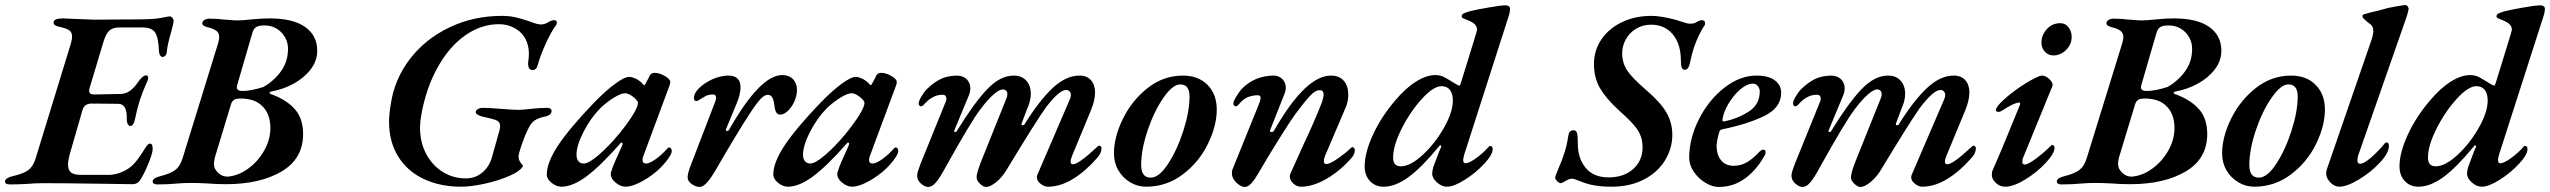

<svg xmlns="http://www.w3.org/2000/svg" viewBox="-67 -727 10120 762"><path d="M-47 -7Q-47 -14 -38.5 -19.5Q-30 -25 -16 -28Q27 -38 45.5 -52Q64 -66 74 -97L213 -550Q219 -570 219 -582Q219 -599 207.5 -607Q196 -615 167 -621Q143 -626 146 -640Q148 -654 184 -654L228 -652Q303 -649 307 -649L471 -650Q544 -650 573 -656Q602 -662 607 -662Q612 -662 617 -656.5Q622 -651 622 -644Q622 -635 613 -603Q597 -548 595 -521Q594 -511 589 -506Q584 -501 578 -501Q573 -501 569 -506.5Q565 -512 564 -522Q562 -577 549 -597.5Q536 -618 498 -618H405Q381 -618 367 -605.5Q353 -593 343 -559L289 -379Q287 -374 287 -366Q287 -352 306 -352L408 -354Q432 -354 449.5 -367Q467 -380 483 -404Q490 -414 498 -421Q506 -428 513 -428Q521 -428 521 -418Q521 -411 517 -403Q502 -371 488 -330Q477 -295 468 -251Q462 -227 451 -227Q444 -227 440 -235Q436 -243 436 -252Q439 -315 402 -315L297 -316Q283 -316 273.5 -310Q264 -304 260 -289L209 -112Q203 -88 203 -73Q203 -52 215 -42.5Q227 -33 254 -33H364Q404 -33 444 -59Q461 -71 476.5 -91Q492 -111 511 -142Q513 -144 516 -148.5Q519 -153 522 -155Q525 -157 529 -157Q539 -157 539 -135Q539 -120 522 -78Q505 -36 489 -12Q479 4 459 4L319 2Q175 0 105 0Q72 0 39 3Q-7 5 -28 5Q-47 5 -47 -7Z M539 -7Q539 -14 547.5 -19.5Q556 -25 570 -28Q609 -38 628 -52Q647 -66 657 -97L797 -550Q803 -568 803 -580Q803 -596 792 -604.5Q781 -613 757 -619Q746 -622 741 -625.5Q736 -629 736 -635Q736 -643 744.5 -648Q753 -653 765 -653Q793 -653 827 -649Q834 -649 848.5 -647.5Q863 -646 876 -646Q894 -646 932 -650Q974 -654 1003 -654Q1096 -654 1144 -620Q1192 -586 1192 -526Q1192 -485 1165.5 -451Q1139 -417 1097.5 -394.5Q1056 -372 1010 -364Q1004 -363 1003 -359.5Q1002 -356 1007 -354Q1069 -332 1102.5 -294.5Q1136 -257 1136 -195Q1136 -97 1050.5 -46.5Q965 4 830 4Q791 4 756 1Q714 -1 693 -1Q660 -1 627 2Q615 3 598 4Q581 5 558 5Q539 5 539 -7ZM979 -382Q1023 -408 1049.5 -446Q1076 -484 1076 -533Q1076 -571 1049.5 -598.5Q1023 -626 982 -626Q961 -626 950.5 -620Q940 -614 935 -598L874 -388Q873 -385 873 -380Q873 -366 896 -366Q929 -366 979 -382ZM1006 -219Q1006 -273 975.5 -304.5Q945 -336 888 -336Q871 -336 862.5 -331Q854 -326 850 -314L786 -103Q782 -87 782 -78Q782 -61 791 -50Q809 -26 836 -26Q878 -29 917.5 -57.5Q957 -86 981.5 -129.5Q1006 -173 1006 -219Z M1477 -245Q1477 -272 1484 -314Q1498 -411 1558.5 -491Q1619 -571 1715 -617.5Q1811 -664 1925 -664Q1955 -664 1978.5 -658.5Q2002 -653 2029 -644Q2035 -642 2051.5 -636Q2068 -630 2081 -630Q2092 -630 2106 -637Q2121 -647 2132 -647Q2143 -647 2143 -637Q2143 -631 2139 -626Q2121 -602 2099.5 -555Q2078 -508 2068 -472Q2063 -449 2047 -449Q2029 -449 2029 -474Q2029 -482 2030 -486Q2032 -504 2032 -512Q2032 -554 2012 -583Q1998 -604 1971.5 -617.5Q1945 -631 1913 -631Q1842 -631 1778.5 -586Q1715 -541 1669.5 -459Q1624 -377 1605 -271Q1600 -243 1600 -221Q1600 -162 1624.5 -116Q1649 -70 1690.5 -44.5Q1732 -19 1781 -19Q1820 -19 1847.5 -42.5Q1875 -66 1885 -102L1916 -212Q1918 -222 1918 -226Q1918 -244 1900 -251Q1889 -255 1845 -265Q1821 -272 1821 -282Q1821 -289 1829.5 -294Q1838 -299 1850 -299Q1874 -299 1922 -295Q1970 -291 1991 -291Q2007 -291 2039 -295Q2077 -299 2106 -299Q2113 -299 2117.5 -295.5Q2122 -292 2122 -287Q2122 -269 2094 -264Q2067 -258 2053.5 -248Q2040 -238 2030 -217Q2017 -192 2004 -154.5Q1991 -117 1991 -106Q1991 -96 1995.5 -87.5Q2000 -79 2009 -69Q2000 -49 1956 -29.5Q1912 -10 1857 2Q1802 14 1763 14Q1680 14 1615 -16.5Q1550 -47 1513.5 -105.5Q1477 -164 1477 -245Z M2103 -34Q2103 -82 2148 -150Q2193 -218 2292 -321Q2338 -368 2375 -395Q2412 -422 2430 -422Q2440 -422 2453.5 -416Q2467 -410 2479 -399Q2488 -389 2489 -389Q2491 -389 2492 -390Q2493 -391 2495 -395Q2500 -405 2505.5 -414.5Q2511 -424 2511 -426Q2513 -431 2518.5 -434.5Q2524 -438 2531 -438Q2550 -438 2571.5 -425.5Q2593 -413 2593 -402Q2593 -393 2590 -387L2486 -107Q2483 -100 2483 -93Q2483 -78 2497 -78Q2511 -78 2535.5 -95.5Q2560 -113 2582 -138Q2586 -142 2588 -142Q2593 -142 2596 -138Q2599 -134 2599 -127Q2599 -116 2581.5 -92.5Q2564 -69 2539 -47Q2505 -19 2472 -2.5Q2439 14 2416 14Q2396 14 2376.5 -2Q2357 -18 2357 -35Q2357 -45 2363 -58Q2362 -61 2402 -149Q2404 -155 2404 -156Q2404 -160 2401.5 -161Q2399 -162 2396 -159Q2315 -67 2260 -26.5Q2205 14 2161 14Q2141 14 2122 -1.5Q2103 -17 2103 -34ZM2391 -197Q2425 -239 2445 -271.5Q2465 -304 2465 -319Q2465 -327 2447 -342Q2427 -357 2414 -357Q2398 -357 2369.5 -339.5Q2341 -322 2316 -298Q2278 -260 2249.5 -205Q2221 -150 2221 -113Q2221 -97 2228.5 -87.5Q2236 -78 2250 -78Q2269 -78 2308 -111Q2347 -144 2391 -197Z M2662 -23Q2662 -39 2674 -70L2772 -325Q2775 -333 2775 -339Q2775 -352 2763 -352Q2746 -352 2735 -346.5Q2724 -341 2707 -330Q2701 -326 2697 -326Q2688 -326 2687 -336Q2686 -352 2700.5 -369.5Q2715 -387 2739 -401Q2758 -413 2780.5 -420Q2803 -427 2824 -427Q2872 -427 2872 -380Q2872 -353 2856 -315L2815 -216Q2814 -215 2814 -212Q2814 -207 2819 -207Q2824 -207 2827 -213Q2950 -429 3037 -429Q3065 -429 3080.5 -412.5Q3096 -396 3096 -370Q3096 -347 3085.5 -324Q3075 -301 3059.5 -286.5Q3044 -272 3029 -272Q3019 -272 3013.5 -281.5Q3008 -291 3006 -311Q3001 -351 2981 -351Q2967 -351 2950 -332.5Q2933 -314 2908 -275Q2891 -250 2852 -185.5Q2813 -121 2782 -67Q2759 -26 2741.5 -5.5Q2724 15 2709 15Q2695 15 2678.5 3.5Q2662 -8 2662 -23Z M3002 -34Q3002 -82 3047 -150Q3092 -218 3191 -321Q3237 -368 3274 -395Q3311 -422 3329 -422Q3339 -422 3352.5 -416Q3366 -410 3378 -399Q3387 -389 3388 -389Q3390 -389 3391 -390Q3392 -391 3394 -395Q3399 -405 3404.5 -414.5Q3410 -424 3410 -426Q3412 -431 3417.5 -434.5Q3423 -438 3430 -438Q3449 -438 3470.5 -425.5Q3492 -413 3492 -402Q3492 -393 3489 -387L3385 -107Q3382 -100 3382 -93Q3382 -78 3396 -78Q3410 -78 3434.5 -95.5Q3459 -113 3481 -138Q3485 -142 3487 -142Q3492 -142 3495 -138Q3498 -134 3498 -127Q3498 -116 3480.5 -92.5Q3463 -69 3438 -47Q3404 -19 3371 -2.5Q3338 14 3315 14Q3295 14 3275.5 -2Q3256 -18 3256 -35Q3256 -45 3262 -58Q3261 -61 3301 -149Q3303 -155 3303 -156Q3303 -160 3300.5 -161Q3298 -162 3295 -159Q3214 -67 3159 -26.5Q3104 14 3060 14Q3040 14 3021 -1.5Q3002 -17 3002 -34ZM3290 -197Q3324 -239 3344 -271.5Q3364 -304 3364 -319Q3364 -327 3346 -342Q3326 -357 3313 -357Q3297 -357 3268.5 -339.5Q3240 -322 3215 -298Q3177 -260 3148.5 -205Q3120 -150 3120 -113Q3120 -97 3127.5 -87.5Q3135 -78 3149 -78Q3168 -78 3207 -111Q3246 -144 3290 -197Z M3573 -32Q3573 -42 3586 -76L3687 -325Q3689 -329 3689 -336Q3689 -351 3673 -351Q3633 -351 3598 -310Q3593 -305 3588 -305Q3585 -305 3582 -308Q3579 -311 3579 -316Q3579 -326 3590 -344.5Q3601 -363 3611 -373Q3638 -399 3664.5 -412.5Q3691 -426 3730 -427Q3754 -427 3769 -413Q3784 -399 3784 -376Q3784 -363 3778 -348L3721 -211L3720 -207Q3720 -203 3724 -203Q3729 -203 3731 -208Q3798 -317 3850 -372Q3902 -427 3956 -427Q3988 -427 4006 -407Q4024 -387 4024 -355Q4024 -326 4009 -294L3988 -238L3987 -234Q3987 -230 3992 -230Q3998 -230 4000 -235Q4057 -327 4110 -377Q4163 -427 4217 -427Q4247 -427 4263 -408.5Q4279 -390 4279 -360Q4279 -330 4263 -290L4188 -109Q4182 -94 4182 -86Q4182 -75 4191 -75Q4213 -75 4282 -139Q4292 -149 4296 -149Q4299 -149 4302 -145.5Q4305 -142 4305 -138Q4303 -116 4287 -100Q4243 -49 4192.5 -17.5Q4142 14 4091 14Q4078 14 4063 2.5Q4048 -9 4048 -24Q4048 -27 4050 -33L4179 -333Q4183 -341 4183 -350Q4183 -359 4177.5 -364.5Q4172 -370 4165 -370Q4137 -371 4082 -298Q4041 -240 3931 -58Q3912 -25 3887.5 -5Q3863 15 3847 15Q3835 15 3821.5 1.5Q3808 -12 3809 -24Q3809 -39 3824 -79L3927 -336Q3931 -345 3931 -353Q3931 -362 3926 -367Q3921 -372 3914 -372Q3900 -373 3876 -352Q3852 -331 3823 -292Q3785 -242 3685 -62Q3663 -21 3647.5 -3Q3632 15 3617 15Q3603 15 3587.5 1Q3572 -13 3573 -32Z M4354 -118Q4354 -183 4389.5 -255.5Q4425 -328 4487.5 -377.5Q4550 -427 4628 -427Q4689 -427 4725.5 -390Q4762 -353 4762 -292Q4762 -228 4727 -156Q4692 -84 4627.5 -35Q4563 14 4481 14Q4448 14 4418.5 -3.5Q4389 -21 4371.5 -51Q4354 -81 4354 -118ZM4654 -344Q4654 -392 4617 -392Q4587 -392 4550 -338.5Q4513 -285 4487.5 -209Q4462 -133 4462 -72Q4462 -22 4500 -22Q4533 -22 4569 -77Q4605 -132 4629.5 -208.5Q4654 -285 4654 -344Z M4822 -40Q4822 -49 4825 -56L4931 -318Q4936 -331 4936 -338Q4936 -349 4925 -349Q4906 -349 4886.5 -342Q4867 -335 4847 -310Q4842 -305 4837 -305Q4834 -305 4831 -308Q4828 -311 4828 -316Q4828 -325 4839 -343Q4850 -361 4860 -373Q4911 -426 4987 -427Q5009 -427 5022.5 -413Q5036 -399 5036 -379Q5036 -368 5031 -355L4974 -211L4973 -208Q4973 -203 4980 -203Q4986 -203 4989 -208Q5114 -427 5215 -427Q5249 -427 5266.5 -406Q5284 -385 5284 -352Q5284 -322 5273 -299L5192 -109Q5187 -97 5187 -87Q5187 -76 5197 -76Q5211 -76 5242.5 -98Q5274 -120 5287 -133Q5297 -143 5301 -143Q5304 -143 5307 -139.5Q5310 -136 5310 -132Q5310 -117 5300 -104Q5256 -52 5200.5 -19Q5145 14 5096 14Q5080 14 5066 1.5Q5052 -11 5052 -26Q5052 -33 5054 -37Q5094 -126 5103 -146Q5149 -243 5179 -320Q5186 -340 5186 -352Q5186 -369 5171 -369Q5154 -370 5132 -346.5Q5110 -323 5073 -273Q5054 -247 5008 -173.5Q4962 -100 4927 -39Q4912 -13 4899 1Q4886 15 4873 15Q4858 15 4840 -2Q4822 -19 4822 -40Z M5744 -113Q5740 -97 5740 -93Q5740 -79 5749 -79Q5763 -79 5791 -99Q5819 -119 5841 -144Q5844 -148 5847 -148Q5857 -148 5857 -135Q5857 -113 5823.5 -77Q5790 -41 5746.5 -13.5Q5703 14 5676 14Q5655 14 5636 -3Q5617 -20 5617 -38Q5617 -46 5621 -63Q5651 -144 5653 -144Q5653 -149 5650 -150Q5647 -151 5644 -146Q5575 -62 5523 -24Q5471 14 5424 14Q5391 14 5370 -8.5Q5349 -31 5349 -66Q5349 -121 5382 -192.5Q5415 -264 5470 -328Q5511 -377 5552.5 -403Q5594 -429 5629 -429Q5648 -429 5661.5 -422.5Q5675 -416 5705 -397Q5722 -387 5724 -387Q5726 -387 5727.5 -389.5Q5729 -392 5730 -395L5784 -570Q5795 -605 5795 -609Q5795 -621 5786.5 -630Q5778 -639 5758 -647Q5742 -653 5738 -655.5Q5734 -658 5734 -662Q5734 -669 5741 -673Q5748 -677 5765 -682Q5792 -689 5842.5 -697.5Q5893 -706 5905 -706Q5926 -706 5926 -692Q5926 -678 5919 -658ZM5699 -328Q5699 -355 5687.5 -370Q5676 -385 5654 -385Q5622 -385 5576 -334.5Q5530 -284 5496 -216.5Q5462 -149 5462 -102Q5462 -84 5469.5 -75.5Q5477 -67 5493 -67Q5530 -67 5579 -112Q5628 -157 5663.5 -219.5Q5699 -282 5699 -328ZM5652 -140V-141Z M6209 -6Q6178 -18 6174 -18Q6162 -18 6150 -11Q6147 -9 6139 -4.5Q6131 0 6127 0Q6121 0 6113 -8Q6105 -16 6105 -22Q6105 -25 6109 -35.5Q6113 -46 6116 -53Q6149 -128 6156 -182Q6158 -197 6163 -203.5Q6168 -210 6178 -210Q6189 -210 6192 -198.5Q6195 -187 6195 -155Q6195 -99 6226 -61Q6257 -23 6317 -23Q6378 -23 6415 -56.5Q6452 -90 6452 -143Q6452 -180 6433.5 -209.5Q6415 -239 6358 -289Q6307 -336 6283 -377Q6259 -418 6259 -473Q6259 -527 6288.5 -570.5Q6318 -614 6370 -639Q6422 -664 6487 -664Q6526 -664 6585 -648Q6592 -646 6597 -644Q6602 -642 6607 -641Q6629 -633 6641 -633Q6655 -633 6664 -638Q6678 -647 6688 -647Q6694 -647 6697 -643.5Q6700 -640 6700 -635Q6700 -629 6698 -626Q6684 -607 6667 -567.5Q6650 -528 6640 -477Q6634 -450 6620 -450Q6611 -450 6607.5 -458.5Q6604 -467 6604 -486Q6604 -552 6572 -590.5Q6540 -629 6486 -629Q6452 -629 6425.5 -612.5Q6399 -596 6385 -570Q6371 -544 6371 -516Q6371 -478 6390.5 -448Q6410 -418 6467 -369Q6523 -321 6546.5 -280.5Q6570 -240 6570 -192Q6570 -138 6541 -90.5Q6512 -43 6457 -14.5Q6402 14 6328 14Q6256 14 6209 -6Z M6637 -101Q6637 -177 6675.5 -253.5Q6714 -330 6776 -378.5Q6838 -427 6904 -427Q6952 -427 6977 -408Q7002 -389 7002 -359Q7002 -300 6936.5 -267.5Q6871 -235 6769 -214Q6760 -213 6757 -205Q6747 -172 6746 -151Q6745 -114 6763 -91.5Q6781 -69 6814 -69Q6842 -69 6866 -83Q6890 -97 6913 -122Q6923 -133 6931 -133Q6940 -133 6940 -123Q6940 -114 6937 -111Q6906 -54 6859.5 -19.5Q6813 15 6754 15Q6729 15 6701.5 -1.5Q6674 -18 6655.5 -45Q6637 -72 6637 -101ZM6917 -364Q6917 -376 6909.5 -385.5Q6902 -395 6890 -395Q6866 -395 6839 -371.5Q6812 -348 6792 -314Q6772 -280 6769 -251V-249Q6769 -245 6776 -245Q6829 -256 6873 -284Q6917 -312 6917 -364Z M7043 -32Q7043 -42 7056 -76L7157 -325Q7159 -329 7159 -336Q7159 -351 7143 -351Q7103 -351 7068 -310Q7063 -305 7058 -305Q7055 -305 7052 -308Q7049 -311 7049 -316Q7049 -326 7060 -344.5Q7071 -363 7081 -373Q7108 -399 7134.5 -412.5Q7161 -426 7200 -427Q7224 -427 7239 -413Q7254 -399 7254 -376Q7254 -363 7248 -348L7191 -211L7190 -207Q7190 -203 7194 -203Q7199 -203 7201 -208Q7268 -317 7320 -372Q7372 -427 7426 -427Q7458 -427 7476 -407Q7494 -387 7494 -355Q7494 -326 7479 -294L7458 -238L7457 -234Q7457 -230 7462 -230Q7468 -230 7470 -235Q7527 -327 7580 -377Q7633 -427 7687 -427Q7717 -427 7733 -408.5Q7749 -390 7749 -360Q7749 -330 7733 -290L7658 -109Q7652 -94 7652 -86Q7652 -75 7661 -75Q7683 -75 7752 -139Q7762 -149 7766 -149Q7769 -149 7772 -145.5Q7775 -142 7775 -138Q7773 -116 7757 -100Q7713 -49 7662.5 -17.5Q7612 14 7561 14Q7548 14 7533 2.5Q7518 -9 7518 -24Q7518 -27 7520 -33L7649 -333Q7653 -341 7653 -350Q7653 -359 7647.5 -364.5Q7642 -370 7635 -370Q7607 -371 7552 -298Q7511 -240 7401 -58Q7382 -25 7357.5 -5Q7333 15 7317 15Q7305 15 7291.5 1.5Q7278 -12 7279 -24Q7279 -39 7294 -79L7397 -336Q7401 -345 7401 -353Q7401 -362 7396 -367Q7391 -372 7384 -372Q7370 -373 7346 -352Q7322 -331 7293 -292Q7255 -242 7155 -62Q7133 -21 7117.5 -3Q7102 15 7087 15Q7073 15 7057.5 1Q7042 -13 7043 -32Z M7838 -33Q7838 -45 7842 -53Q7870 -115 7926 -253L7950 -312Q7952 -320 7946 -320Q7928 -320 7877 -287Q7870 -283 7866 -283Q7854 -283 7854 -290Q7854 -302 7883.5 -329.5Q7913 -357 7954 -384.5Q7995 -412 8027 -425Q8033 -427 8036 -427Q8053 -427 8068 -411.5Q8083 -396 8078 -384L7963 -103Q7959 -96 7959 -83Q7959 -79 7962 -76.5Q7965 -74 7968 -74Q7982 -74 8014 -98Q8046 -122 8073 -149Q8076 -152 8077 -152Q8081 -152 8084 -148.5Q8087 -145 8087 -141Q8087 -118 8052 -80.5Q8017 -43 7970.5 -14.5Q7924 14 7891 14Q7870 14 7854 -1Q7838 -16 7838 -33ZM8035 -557Q8035 -588 8056.5 -611.5Q8078 -635 8110 -635Q8130 -635 8142.5 -618.5Q8155 -602 8155 -580Q8155 -551 8133 -529Q8111 -507 8082 -507Q8062 -507 8048.5 -522Q8035 -537 8035 -557Z M8096 -7Q8096 -14 8104.5 -19.5Q8113 -25 8127 -28Q8166 -38 8185 -52Q8204 -66 8214 -97L8354 -550Q8360 -568 8360 -580Q8360 -596 8349 -604.5Q8338 -613 8314 -619Q8303 -622 8298 -625.5Q8293 -629 8293 -635Q8293 -643 8301.5 -648Q8310 -653 8322 -653Q8350 -653 8384 -649Q8391 -649 8405.5 -647.5Q8420 -646 8433 -646Q8451 -646 8489 -650Q8531 -654 8560 -654Q8653 -654 8701 -620Q8749 -586 8749 -526Q8749 -485 8722.5 -451Q8696 -417 8654.5 -394.5Q8613 -372 8567 -364Q8561 -363 8560 -359.5Q8559 -356 8564 -354Q8626 -332 8659.5 -294.5Q8693 -257 8693 -195Q8693 -97 8607.5 -46.5Q8522 4 8387 4Q8348 4 8313 1Q8271 -1 8250 -1Q8217 -1 8184 2Q8172 3 8155 4Q8138 5 8115 5Q8096 5 8096 -7ZM8536 -382Q8580 -408 8606.5 -446Q8633 -484 8633 -533Q8633 -571 8606.5 -598.5Q8580 -626 8539 -626Q8518 -626 8507.5 -620Q8497 -614 8492 -598L8431 -388Q8430 -385 8430 -380Q8430 -366 8453 -366Q8486 -366 8536 -382ZM8563 -219Q8563 -273 8532.5 -304.5Q8502 -336 8445 -336Q8428 -336 8419.5 -331Q8411 -326 8407 -314L8343 -103Q8339 -87 8339 -78Q8339 -61 8348 -50Q8366 -26 8393 -26Q8435 -29 8474.5 -57.5Q8514 -86 8538.5 -129.5Q8563 -173 8563 -219Z M8752 -118Q8752 -183 8787.5 -255.5Q8823 -328 8885.5 -377.5Q8948 -427 9026 -427Q9087 -427 9123.5 -390Q9160 -353 9160 -292Q9160 -228 9125 -156Q9090 -84 9025.5 -35Q8961 14 8879 14Q8846 14 8816.5 -3.5Q8787 -21 8769.5 -51Q8752 -81 8752 -118ZM9052 -344Q9052 -392 9015 -392Q8985 -392 8948 -338.5Q8911 -285 8885.5 -209Q8860 -133 8860 -72Q8860 -22 8898 -22Q8931 -22 8967 -77Q9003 -132 9027.5 -208.5Q9052 -285 9052 -344Z M9165 -38Q9165 -46 9168 -56L9345 -569Q9352 -590 9352 -605Q9352 -623 9339 -632Q9329 -638 9313 -654Q9309 -658 9309 -663Q9309 -668 9314 -670Q9343 -679 9369 -684L9409 -695Q9427 -699 9447.5 -702.5Q9468 -706 9480 -707Q9485 -707 9489 -701Q9493 -695 9492 -689Q9488 -670 9481 -651L9292 -110Q9289 -100 9289 -91Q9289 -77 9300 -77Q9314 -77 9340.5 -99.5Q9367 -122 9391 -150Q9399 -162 9405 -162Q9414 -162 9414 -147Q9414 -120 9378 -81.5Q9342 -43 9294.5 -14.5Q9247 14 9217 14Q9198 14 9181.5 -3Q9165 -20 9165 -38Z M9851 -113Q9847 -97 9847 -93Q9847 -79 9856 -79Q9870 -79 9898 -99Q9926 -119 9948 -144Q9951 -148 9954 -148Q9964 -148 9964 -135Q9964 -113 9930.5 -77Q9897 -41 9853.5 -13.5Q9810 14 9783 14Q9762 14 9743 -3Q9724 -20 9724 -38Q9724 -46 9728 -63Q9758 -144 9760 -144Q9760 -149 9757 -150Q9754 -151 9751 -146Q9682 -62 9630 -24Q9578 14 9531 14Q9498 14 9477 -8.5Q9456 -31 9456 -66Q9456 -121 9489 -192.5Q9522 -264 9577 -328Q9618 -377 9659.5 -403Q9701 -429 9736 -429Q9755 -429 9768.5 -422.5Q9782 -416 9812 -397Q9829 -387 9831 -387Q9833 -387 9834.5 -389.5Q9836 -392 9837 -395L9891 -570Q9902 -605 9902 -609Q9902 -621 9893.5 -630Q9885 -639 9865 -647Q9849 -653 9845 -655.5Q9841 -658 9841 -662Q9841 -669 9848 -673Q9855 -677 9872 -682Q9899 -689 9949.5 -697.5Q10000 -706 10012 -706Q10033 -706 10033 -692Q10033 -678 10026 -658ZM9806 -328Q9806 -355 9794.5 -370Q9783 -385 9761 -385Q9729 -385 9683 -334.5Q9637 -284 9603 -216.5Q9569 -149 9569 -102Q9569 -84 9576.5 -75.5Q9584 -67 9600 -67Q9637 -67 9686 -112Q9735 -157 9770.5 -219.5Q9806 -282 9806 -328ZM9759 -140V-141Z"/></svg>

Font: EB Garamond SemiBold
Style: Italic
Weight: 600
Italic angle: -17.2°
Designer: Georg Duffner and Octavio Pardo
Foundry: Georg Duffner
Version: Version 1.000